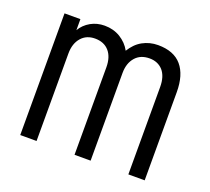

<svg xmlns="http://www.w3.org/2000/svg" viewBox="-96 -645 838 766"><g transform="rotate(20 323.0 -262.5)"><path d="M58.6 -516.6H126V-469.7Q140.6 -495.1 168 -510.7Q194.3 -525.4 226.6 -525.4Q263.7 -525.4 293 -507.8Q323.2 -489.3 338.9 -460Q348.6 -475.6 360.4 -487.8Q372.1 -500 387.7 -508.8Q418 -525.4 453.1 -525.4Q520.5 -525.4 553.7 -486.3Q586.9 -447.3 586.9 -374V0H517.6V-371.1Q517.6 -416 496.1 -440.4Q474.6 -463.9 439.5 -463.9Q401.4 -463.9 379.9 -439.5Q357.4 -414.1 357.4 -372.1V0H289.1V-371.1Q289.1 -415 267.6 -439.5Q246.1 -463.9 208 -463.9Q171.9 -463.9 150.4 -439.5Q127.9 -414.1 127.9 -371.1V0H58.6Z"/></g></svg>

Font: Dinish Condensed
Style: Regular
Weight: 400
Width: 3
Designer: Bert Driehuis
Foundry: Playbeing
Version: Version 3.006; git-39231f3c-release